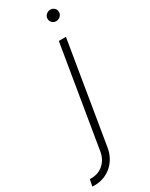

<svg xmlns="http://www.w3.org/2000/svg" viewBox="-327 -756 788 1007"><g transform="rotate(-30 67.5 -252.5)"><path d="M-92.3 203.5 -84.2 163.4H-73.5Q-51.8 163.4 -33.4 156.1Q-14.9 148.8 -0.7 135.8Q13.5 122.9 22.9 105.1Q32.3 87.4 35.9 66.4L137.4 -545.5H180.4L79.2 66.4Q74.2 96.9 60.4 122.3Q46.5 147.7 25.7 166Q5 184.3 -21.8 194.4Q-48.7 204.5 -79.9 204.5Q-82.7 204.5 -85.8 204.4Q-88.8 204.2 -92.3 203.5ZM144.2 -677.9Q144.5 -684.3 147.5 -690.2Q150.6 -696 155.5 -700.5Q160.5 -704.9 166.9 -707.6Q173.3 -710.2 180 -710.2Q187.9 -710.2 194.4 -707.4Q201 -704.5 205.6 -699.8Q210.2 -695 212.5 -688.4Q214.8 -681.8 214.1 -674.4Q213.8 -668 210.8 -662.1Q207.7 -656.2 202.8 -651.8Q197.8 -647.4 191.6 -644.7Q185.4 -642 178.3 -642Q170.8 -642 164.2 -644.9Q157.7 -647.7 153.1 -652.5Q148.4 -657.3 146 -663.9Q143.5 -670.5 144.2 -677.9Z"/></g></svg>

Font: Inter P Extra Light
Style: Italic
Weight: 200
Italic angle: 9.39999°
Designer: Rasmus Andersson
Foundry: rsms
Version: Version 3.018;git-588b23468